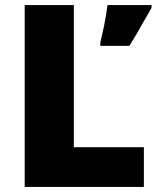

<svg xmlns="http://www.w3.org/2000/svg" viewBox="-20 -734 622 754"><path d="M77 0V-714H270V-156H545V0ZM575 -703Q561 -679 548 -656Q535 -633 521 -608.5Q507 -584 488 -554H374V-568Q378 -583 382 -601.5Q386 -620 390 -639.5Q394 -659 397 -678.5Q400 -698 402 -714H575Z"/></svg>

Font: Noto Sans Hebrew Black
Style: Regular
Weight: 900
Designer: Monotype Design Team
Foundry: Monotype Imaging Inc.
Version: Version 2.003